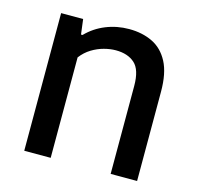

<svg xmlns="http://www.w3.org/2000/svg" viewBox="-86 -642 754 733"><g transform="rotate(15 291.0 -276.0)"><path d="M70.5 0V-544H157.5L165 -484.5H171Q203 -517.5 246.2 -535Q289.5 -552.5 338 -552.5Q390 -552.5 430.2 -533Q470.5 -513.5 493.5 -469.8Q516.5 -426 516.5 -353V0H412V-347.5Q412 -411.5 384.5 -436.2Q357 -461 309.5 -461Q287.5 -461 263 -454.5Q238.5 -448 215.5 -434Q192.5 -420 175 -397V0Z"/></g></svg>

Font: Encode Sans Condensed Thin Medium
Style: Regular
Weight: 500
Version: Version 3.002